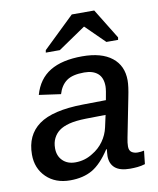

<svg xmlns="http://www.w3.org/2000/svg" viewBox="-84 -800 723 876"><g transform="rotate(-10 278.0 -362.0)"><path d="M448.7 4.9Q402.3 4.9 379.6 -14.4Q356.9 -33.7 356.9 -69.8Q356.9 -78.1 357.9 -85.9Q358.9 -93.8 359.4 -101.1H356.4Q315.9 -39.1 273.7 -14.6Q231.4 9.8 170.9 9.8Q102.5 9.8 60.5 -31.2Q18.6 -72.3 18.6 -135.7Q18.6 -226.1 82.5 -272.5Q146.5 -318.8 287.1 -320.8L394 -322.3Q403.3 -368.7 403.3 -384.8Q403.3 -424.8 381.1 -444.3Q358.9 -463.9 317.9 -463.9Q263.7 -463.9 236.3 -444.1Q209 -424.3 197.3 -384.8L96.7 -398.9Q116.7 -470.2 172.6 -504.2Q228.5 -538.1 321.8 -538.1Q411.1 -538.1 459.2 -500.2Q507.3 -462.4 507.3 -394Q507.3 -366.7 497.1 -317.4L461.4 -136.7Q456.5 -112.8 456.5 -96.7Q456.5 -77.6 467.8 -69.8Q479 -62 496.1 -62Q510.7 -62 525.4 -65.4L518.6 -3.9Q501 1.5 483.6 3.2Q466.3 4.9 448.7 4.9ZM127.4 -146Q127.4 -110.4 149.7 -88.6Q171.9 -66.9 208 -66.9Q252.4 -66.9 288.6 -90.3Q319.8 -108.4 340.6 -137.5Q361.3 -166.5 368.7 -200.7L380.9 -256.3L290 -254.9Q241.7 -253.9 211.9 -246.1Q182.1 -238.3 164.6 -225.1Q147.5 -212.4 137.5 -192.6Q127.4 -172.9 127.4 -146ZM353.5 -669.9 226.6 -583.5H161.6L163.6 -594.7L308.6 -734.4H412.6L498.5 -594.7L496.6 -583.5H442.4L354.5 -669.9Z"/></g></svg>

Font: Arimo Medium
Style: Italic
Weight: 500
Italic angle: -12°
Designer: Steve Matteson
Foundry: Monotype Imaging Inc.
Version: Version 1.33